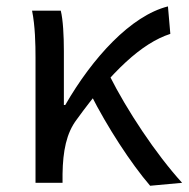

<svg xmlns="http://www.w3.org/2000/svg" viewBox="-20 -577 595 606"><path d="M92.1 0H177.4V-28.3C178.6 -99.4 189.1 -156.5 222.4 -200.1C332.2 -352 427.6 -441.1 517.6 -470.1L510.1 -556.8C393.4 -527.6 272 -395 186 -245.6H181.6V-416C181.6 -463.9 179 -514.3 171.8 -543.4H81.2C91 -494.6 92.1 -437.6 92.1 -394.4ZM453.9 9.3 554.8 0C471.3 -91.5 380 -230.2 326 -337.7L265.7 -280.6C318.3 -176.3 393.6 -60.7 453.9 9.3Z"/></svg>

Font: Source Han Sans JP VF
Style: Regular
Weight: 250
Designer: Ryoko NISHIZUKA 西塚涼子 (kana, bopomofo & ideographs); Paul D. Hunt (Latin, Greek & Cyrillic); Sandoll Communications 산돌커뮤니
Foundry: Adobe
Version: Version 2.004;hotconv 1.0.118;makeotfexe 2.5.65603